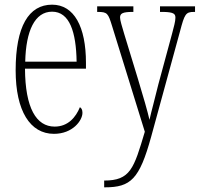

<svg xmlns="http://www.w3.org/2000/svg" viewBox="-20 -563 855 822"><path d="M211 10C291 10 333 -47 333 -80C333 -94 328 -101 322 -104C305 -62 272 -21 214 -21C135 -21 88 -101 87 -269H348V-294C348 -449 297 -543 203 -543C103 -543 47 -450 47 -262C47 -88 109 10 211 10ZM308 -299H88C91 -431 129 -513 203 -513C278 -513 306 -426 308 -299Z M426 210V239H429C540 239 577 204 627 23L751 -430C770 -502 775 -512 810 -512H815V-536H665V-512H680C725 -511 731 -503 731 -487C731 -471 724 -447 717 -420L658 -202C643 -139 628 -87 620 -50C612 -85 594 -148 570 -227L512 -417C502 -451 494 -476 494 -488C494 -505 504 -512 548 -512H551V-536H396V-512H398C440 -512 443 -506 460 -451L600 1C553 159 538 210 426 210Z"/></svg>

Font: Noto Serif Tamil ExtraCondensed ExtraLight
Style: Regular
Weight: 200
Width: 2
Designer: Indian Type Foundry, Tom Grace, and the Monotype Design Team
Foundry: Monotype Imaging Inc.
Version: Version 2.004